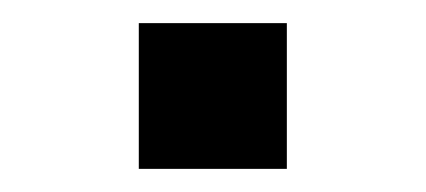

<svg xmlns="http://www.w3.org/2000/svg" viewBox="-20 -373 368 166"><path d="M100 -353V-227H228V-353Z"/></svg>

Font: All Genders v4
Style: Regular
Weight: 400
Designer: Rassam Alawdi
Foundry: Rassam Art
Version: Version 3.100;FEAKit 1.0